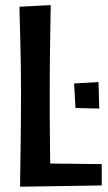

<svg xmlns="http://www.w3.org/2000/svg" viewBox="-20 -724 422 749"><path d="M58.4 4.4Q58.4 -9.6 58.9 -46.5Q59.4 -83.4 60.2 -134.7Q61 -186 61.5 -244.4Q62 -302.8 62 -359.4Q62 -416.6 61.2 -472.7Q60.4 -528.8 59 -576.1Q57.6 -623.4 56.8 -655.7Q56 -688 56 -697.6L178 -704.2Q177.6 -693.4 177.2 -665.1Q176.8 -636.8 176.1 -597.4Q175.4 -558 174.9 -514.9Q174.4 -471.8 174.2 -431.1Q174 -390.4 174 -359Q174 -328 174 -287.1Q174 -246.2 174.5 -202.2Q175 -158.2 175.5 -117.9Q176 -77.6 176.2 -47.5Q176.4 -17.4 176.8 -3.8ZM58.4 4.4 116.8 -86.8 376.8 -83.8V-0.6ZM367.2 -300.6 274.6 -302.6 269 -398.4 364.2 -404Z"/></svg>

Font: Truculenta
Style: Regular
Weight: 400
Designer: Ivan Castro, Eva Sanz & Omnibus-Type Team
Foundry: Omnibus-Type
Version: Version 1.002